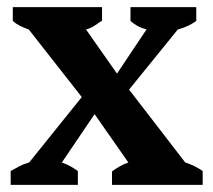

<svg xmlns="http://www.w3.org/2000/svg" viewBox="-20 -520 600 540"><path d="M343 -268 501 -63Q527 -55 550 -39V0H295V-38Q306 -46 317.5 -52.5Q329 -59 341 -63L246 -199L154 -63Q168 -58 178.5 -52Q189 -46 199 -39V0H10V-39Q24 -47 35.5 -53Q47 -59 62 -63L210 -247L61 -437Q47 -442 36 -447.5Q25 -453 16 -461V-500H267V-462Q255 -454 245.5 -447.5Q236 -441 222 -437L309 -313L392 -437Q375 -442 365 -448Q355 -454 347 -461V-500H532V-461Q522 -454 510 -448Q498 -442 480 -437Z"/></svg>

Font: PT Serif
Style: Bold
Weight: 700
Designer: A.Korolkova, O.Umpeleva, V.Yefimov
Foundry: ParaType Ltd
Version: Version 1.000W OFL; ttfautohint (v1.6)